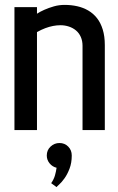

<svg xmlns="http://www.w3.org/2000/svg" viewBox="-20 -530 483 784"><path d="M189 218 211 234Q212 232 222 223Q232 214 243.5 198Q255 182 264 158.5Q273 135 273 105Q273 83 258.5 68.5Q244 54 223 54Q202 54 186.5 68.5Q171 83 171 105Q171 123 182.5 137Q194 151 211 155Q209 170 204.5 186Q200 202 189 218ZM317 -343V1H408V-346Q408 -382 399.5 -409.5Q391 -437 376 -456Q361 -475 340.5 -487Q320 -499 295.5 -504.5Q271 -510 244 -510Q221 -510 200 -504Q179 -498 161 -490Q143 -482 131 -474V-501H39V1H131V-399Q149 -409 165 -415Q181 -421 196.5 -424Q212 -427 227 -427Q245 -427 261.5 -421.5Q278 -416 290.5 -405.5Q303 -395 310 -379Q317 -363 317 -343Z"/></svg>

Font: Advent Pro SemiBold
Style: Regular
Weight: 600
Designer: VivaRado, Andreas Kalpakidis
Foundry: VivaRado, Andreas Kalpakidis
Version: Version 3.000